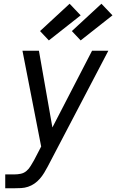

<svg xmlns="http://www.w3.org/2000/svg" viewBox="-20 -791 640 1026"><path d="M8 215V141H57Q74 141 91 137.5Q108 134 121.5 122.5Q135 111 144 95.5Q153 80 162 65L200 -8L100 -520H188L260 -110L472 -520H559L235 99Q226 116 216 132.5Q206 149 193 164Q180 179 164 190Q148 201 130 207Q112 213 93.5 214Q75 215 57 215ZM411 -575 364 -625 522 -771 581 -709ZM241 -575 194 -625 352 -771 411 -709Z"/></svg>

Font: Zed Sans Extended
Style: Italic
Weight: 400
Width: 7
Italic angle: -9°
Designer: Belleve Invis
Foundry: Belleve Invis
Version: Version 1.0.0; ttfautohint (v1.8.4)